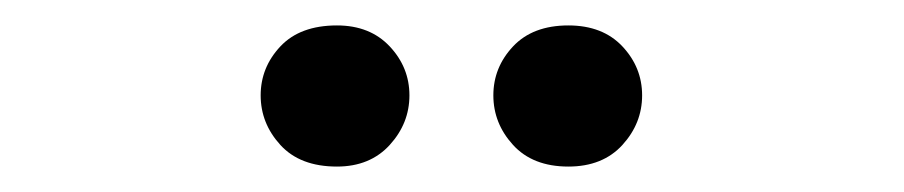

<svg xmlns="http://www.w3.org/2000/svg" viewBox="-20 -699 711 151"><path d="M245 -568Q216 -568 200.5 -585Q185 -602 185 -624Q185 -646 200.5 -662.5Q216 -679 245 -679Q271 -679 286.5 -662.5Q302 -646 302 -624Q302 -602 286.5 -585Q271 -568 245 -568ZM427 -568Q399 -568 383.5 -585Q368 -602 368 -624Q368 -646 383.5 -662.5Q399 -679 427 -679Q454 -679 469.5 -662.5Q485 -646 485 -624Q485 -602 469.5 -585Q454 -568 427 -568Z"/></svg>

Font: Livvic Medium
Style: Regular
Weight: 500
Designer: Jacques Le Bailly, Baron von Fonthausen
Version: Version 1.001; ttfautohint (v1.8.2)